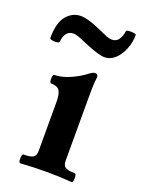

<svg xmlns="http://www.w3.org/2000/svg" viewBox="-149 -692 562 756"><g transform="rotate(20 132.0 -314.0)"><path d="M34 4Q29 4 27.5 -5Q26 -14 27.5 -23.5Q29 -33 34 -33Q63 -33 74 -40Q85 -47 85 -66V-272Q85 -306 75.5 -319.5Q66 -333 41 -333Q36 -333 34.5 -342Q33 -351 34.5 -360Q36 -369 41 -369Q69 -369 103.5 -383.5Q138 -398 169 -422Q181 -431 189 -431Q202 -431 202 -418Q199 -397 198.5 -375.5Q198 -354 198 -333V-66Q198 -47 209 -40Q220 -33 248 -33Q253 -33 254.5 -23.5Q256 -14 254.5 -5Q253 4 248 4Q221 2 194.5 1Q168 0 141 0Q114 0 87.5 1Q61 2 34 4ZM201 -502Q178 -502 123 -525Q88 -540 76.5 -544Q65 -548 57 -548Q21 -548 16 -500Q16 -495 6 -493.5Q-4 -492 -14 -494Q-24 -496 -24 -500Q-24 -564 0.5 -593.5Q25 -623 61 -623Q89 -623 141 -600Q170 -587 182.5 -582Q195 -577 205 -577Q225 -577 235 -593.5Q245 -610 246 -626Q247 -631 257 -632Q267 -633 277.5 -631.5Q288 -630 288 -626Q288 -595 276.5 -566.5Q265 -538 245.5 -520Q226 -502 201 -502Z"/></g></svg>

Font: Junicode
Style: Bold
Weight: 700
Designer: Peter S. Baker
Version: Version 2.100; ttfautohint (v1.8.4)